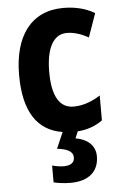

<svg xmlns="http://www.w3.org/2000/svg" viewBox="-56 -596 545 875"><g transform="rotate(-5 217.0 -158.5)"><path d="M361 130C361 79 324 49 271 40L284 9C328 6 366 -8 398 -31V-145C359 -120 318 -105 275 -105C212 -105 178 -160 178 -271C178 -383 213 -442 273 -442C306 -442 339 -431 372 -413L410 -521C371 -544 324 -557 267 -557C119 -557 40 -447 40 -270C40 -101 101 -12 215 6L183 80C229 85 256 98 256 126C256 149 239 162 207 162C190 162 172 159 154 154V231C174 236 200 240 232 240C314 240 361 199 361 130Z"/></g></svg>

Font: Noto Sans Hebrew Condensed
Style: Bold
Weight: 700
Width: 3
Designer: Monotype Design Team
Foundry: Monotype Imaging Inc.
Version: Version 2.004